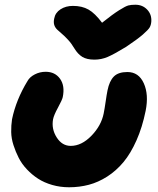

<svg xmlns="http://www.w3.org/2000/svg" viewBox="-20 -769 669 811"><path d="M551.8 -749Q582 -749 601.6 -728.5Q621.1 -708 619.1 -678.2Q618.2 -664.1 612.5 -653.8Q606.9 -643.6 583.3 -623Q559.6 -602.5 512.2 -570.8Q460.9 -539.6 434.3 -528.3Q407.7 -517.1 378.9 -517.1Q346.7 -517.1 327.6 -528.8Q308.6 -540.5 293.9 -564.9Q282.2 -585 267.3 -601.1Q252.4 -617.2 241.7 -626Q231 -634.8 221.7 -643.8Q212.4 -652.8 209 -664.1Q205.6 -675.3 209 -690.9Q213.4 -715.3 235.6 -729.7Q257.8 -744.1 288.1 -744.1Q326.7 -744.1 354 -728.5Q381.3 -712.9 411.1 -672.9Q455.6 -708.5 483.2 -725.8Q510.7 -743.2 522.5 -746.1Q534.2 -749 551.8 -749ZM272 22Q234.4 22 200.4 12.2Q166.5 2.4 140.9 -14.2Q115.2 -30.8 93.8 -53.5Q72.3 -76.2 59.1 -102.1Q45.9 -127.9 36.9 -156Q27.8 -184.1 27.3 -211.7Q26.9 -239.3 30.8 -265.1Q47.9 -347.7 96.2 -426.8Q105.5 -443.8 127 -454.8Q148.4 -465.8 172.9 -465.8Q212.4 -465.8 233.6 -436.3Q254.9 -406.7 245.1 -358.9Q242.7 -347.2 225.1 -314.9Q207.5 -282.7 204.1 -265.1Q196.8 -224.1 219.5 -188.5Q242.2 -152.8 278.8 -152.8Q324.7 -152.8 366.2 -195.6Q407.7 -238.3 418 -290Q421.9 -309.6 426.3 -340.1Q430.7 -370.6 434.1 -387.2Q441.9 -426.3 460.7 -445.6Q479.5 -464.8 518.1 -464.8Q565.9 -464.8 587.4 -417.2Q608.9 -369.6 595.2 -300.8Q581.1 -231.4 556.6 -176.3Q532.2 -121.1 501.5 -84.2Q470.7 -47.4 432.9 -23.2Q395 1 355.2 11.5Q315.4 22 272 22Z"/></svg>

Font: Shantell Sans Irregular Bouncy
Style: Italic
Weight: 800
Italic angle: -11.31°
Designer: Stephen Nixon, Anya Danilova, Shantell Martin
Foundry: Arrow Type
Version: Version 1.006;[9816181b4]